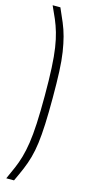

<svg xmlns="http://www.w3.org/2000/svg" viewBox="-137 -775 451 957"><g transform="rotate(15 88.5 -296.5)"><path d="M7 150Q23 115 35.5 86Q48 57 57.5 24Q67 -9 73.5 -51.5Q80 -94 83 -154Q86 -214 86 -297Q86 -380 83 -440Q80 -500 73.5 -542.5Q67 -585 57.5 -617.5Q48 -650 35.5 -679.5Q23 -709 7 -743H47Q64 -705 77.5 -673Q91 -641 100 -607Q109 -573 115.5 -531Q122 -489 124.5 -432.5Q127 -376 127 -297Q127 -218 124.5 -161Q122 -104 116.5 -62Q111 -20 101.5 14Q92 48 78.5 80Q65 112 47 150Z"/></g></svg>

Font: Saira UltraCondensed ExtraLight
Style: Regular
Weight: 250
Width: 1
Designer: Hector Gatti with collaboration of the Omnibus-Type team
Foundry: Omnibus-Type
Version: Version 1.101